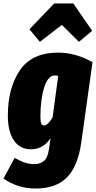

<svg xmlns="http://www.w3.org/2000/svg" viewBox="-35 -856 551 1102"><path d="M496 -499 431 -35Q412 98 349.5 162Q287 226 169 226Q68 226 -15 169L49 50Q82 69 108 77.5Q134 86 162 86Q196 86 217.5 67.5Q239 49 246 0L255 -63Q213 1 143 1Q79 1 44.5 -50.5Q10 -102 10 -191Q10 -351 79 -452.5Q148 -554 299 -554Q350 -554 400.5 -539.5Q451 -525 496 -499ZM197 -186Q197 -158 202 -147Q207 -136 218 -136Q229 -136 242 -149Q255 -162 267 -183L299 -420Q290 -423 280 -423Q240 -423 218.5 -354Q197 -285 197 -186ZM194 -616 134 -688 276 -836H386L494 -679L418 -616L320 -713Z"/></svg>

Font: Fira Sans Extra Condensed Black
Style: Italic
Weight: 900
Width: 3
Italic angle: -8°
Designer: Carrois Corporate & Edenspiekermann AG
Foundry: Carrois Corporate GbR & Edenspiekermann AG
Version: Version 4.203